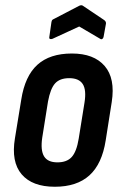

<svg xmlns="http://www.w3.org/2000/svg" viewBox="-20 -704 464 732"><path d="M189 8Q103 8 62.5 -39.5Q22 -87 37 -177L61 -324Q75 -414 122.5 -457Q170 -500 254 -500Q338 -500 379 -452.5Q420 -405 406 -315L383 -169Q369 -79 321 -35.5Q273 8 189 8ZM199 -85Q235 -85 253.5 -105.5Q272 -126 280 -175L302 -312Q310 -361 295.5 -383.5Q281 -406 244 -406Q208 -406 190 -386Q172 -366 163 -317L141 -179Q134 -131 148 -108Q162 -85 199 -85ZM180 -556Q174 -554 170.5 -555.5Q167 -557 168 -563L176 -619Q177 -625 179 -627.5Q181 -630 186 -632L282 -682Q291 -686 296 -682L375 -629Q385 -623 384 -614L375 -564Q374 -558 370 -555.5Q366 -553 362 -556L282 -603Z"/></svg>

Font: Sofia Sans Condensed
Style: Bold Italic
Weight: 700
Italic angle: -9°
Version: Version 4.100